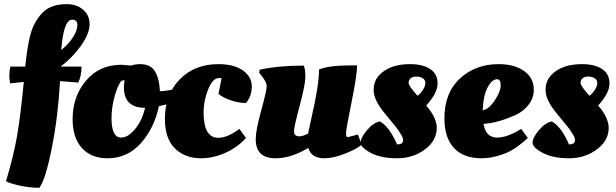

<svg xmlns="http://www.w3.org/2000/svg" viewBox="-20 -753 2979 928"><path d="M358 -354 270 -361Q261 -192 230.5 -38Q200 116 170 155Q120 154 73 143.5Q26 133 9 123Q47 -5 63 -98.5Q79 -192 95 -357L29 -350Q25 -369 25 -388.5Q25 -408 30 -431H102Q117 -580 144 -632Q179 -701 228 -720Q258 -733 304 -733Q350 -733 381.5 -706.5Q413 -680 413 -635.5Q413 -591 372 -533Q331 -475 273 -431H374Q374 -386 358 -354ZM329 -658Q287 -658 276 -511Q311 -539 332.5 -572.5Q354 -606 354 -632Q354 -658 329 -658Z M499 12Q421 12 376 -37.5Q331 -87 331 -177Q331 -287 396 -363.5Q461 -440 567 -440L612 -436Q636 -443 657 -443Q707 -443 728.5 -409Q750 -375 753 -312Q795 -314 833 -325L847 -329Q854 -322 857 -287L858 -276Q813 -253 748 -240Q726 -134 661 -61Q596 12 499 12ZM519 -181Q519 -88 566 -88Q599 -88 633.5 -130Q668 -172 681 -232Q579 -232 579 -330Q579 -347 582 -365Q572 -365 567 -362Q550 -344 534.5 -289.5Q519 -235 519 -181Z M1039 -376Q1008 -376 986 -321Q964 -266 964 -210Q964 -87 1035 -87Q1080 -87 1137 -130L1169 -86Q1127 -40 1068.5 -14Q1010 12 952 12Q874 12 825.5 -35.5Q777 -83 777 -179Q777 -295 848.5 -369Q920 -443 1036 -443Q1111 -443 1154 -412.5Q1197 -382 1197 -335.5Q1197 -289 1169 -255Q1136 -255 1097.5 -267.5Q1059 -280 1036 -299L1051 -374Q1045 -376 1039 -376Z M1233 -401 1235 -416Q1326 -436 1448 -436Q1456 -419 1456 -382Q1456 -345 1428.5 -242Q1401 -139 1401 -120Q1401 -94 1426 -94Q1443 -94 1469 -107Q1472 -123 1487 -191Q1522 -342 1522 -417Q1568 -437 1679 -437H1706Q1706 -392 1679.5 -261Q1653 -130 1652.5 -110Q1652 -90 1661 -90L1710 -103L1728 -53Q1699 -30 1644 -9Q1589 12 1547 12Q1485 12 1470 -38Q1387 12 1311 12Q1216 12 1216 -81Q1216 -123 1242.5 -219Q1269 -315 1269 -337Q1269 -359 1233 -401Z M2091 -135Q2091 -73 2033.5 -30.5Q1976 12 1899 12Q1822 12 1772.5 -14Q1723 -40 1723 -63.5Q1723 -87 1753.5 -123.5Q1784 -160 1816 -166Q1862 -141 1899 -55Q1928 -55 1928 -74Q1928 -88 1920 -100Q1912 -112 1908 -119Q1904 -126 1894 -138.5Q1884 -151 1879 -157Q1854 -187 1834 -212Q1786 -272 1786 -317.5Q1786 -363 1815 -392Q1865 -443 1962 -443Q2023 -443 2059 -419.5Q2095 -396 2095 -349.5Q2095 -303 2040 -243Q2091 -184 2091 -135ZM1998 -290Q2012 -300 2024 -318.5Q2036 -337 2036 -352Q2036 -367 2023 -375Q2010 -383 1992 -383Q1974 -383 1964.5 -374.5Q1955 -366 1955 -352Q1955 -338 1998 -290Z M2128 -181Q2128 -305 2203.5 -374Q2279 -443 2390 -443Q2467 -443 2513.5 -409.5Q2560 -376 2560 -320Q2560 -279 2535 -247Q2510 -215 2474 -198Q2398 -164 2342 -157L2317 -154Q2328 -88 2383 -88Q2407 -88 2436 -98.5Q2465 -109 2482 -120L2499 -130L2531 -87Q2531 -87 2520 -76Q2514 -70 2491.5 -52.5Q2469 -35 2444.5 -22Q2420 -9 2382 1.5Q2344 12 2306 12Q2221 12 2174.5 -37.5Q2128 -87 2128 -181ZM2383 -370Q2358 -370 2337 -331Q2316 -292 2313 -220Q2342 -224 2371 -267.5Q2400 -311 2400 -340.5Q2400 -370 2383 -370Z M2922 -135Q2922 -73 2864.5 -30.5Q2807 12 2730 12Q2653 12 2603.5 -14Q2554 -40 2554 -63.5Q2554 -87 2584.5 -123.5Q2615 -160 2647 -166Q2693 -141 2730 -55Q2759 -55 2759 -74Q2759 -88 2751 -100Q2743 -112 2739 -119Q2735 -126 2725 -138.5Q2715 -151 2710 -157Q2685 -187 2665 -212Q2617 -272 2617 -317.5Q2617 -363 2646 -392Q2696 -443 2793 -443Q2854 -443 2890 -419.5Q2926 -396 2926 -349.5Q2926 -303 2871 -243Q2922 -184 2922 -135ZM2829 -290Q2843 -300 2855 -318.5Q2867 -337 2867 -352Q2867 -367 2854 -375Q2841 -383 2823 -383Q2805 -383 2795.5 -374.5Q2786 -366 2786 -352Q2786 -338 2829 -290Z"/></svg>

Font: Oleo Script
Style: Bold
Weight: 700
Designer: Soytutype
Foundry: Soytutype
Version: Version 1.002